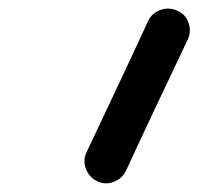

<svg xmlns="http://www.w3.org/2000/svg" viewBox="-20 -630 461 446"><path d="M392 -605Q411 -597 418 -577Q425 -557 416 -538Q380 -462 344 -386Q308 -310 273 -234Q264 -215 244 -207.5Q224 -200 206 -209Q187 -218 179.5 -238Q172 -258 181 -276Q217 -353 253 -429Q289 -505 324 -581Q333 -600 353 -607Q373 -614 392 -605Z"/></svg>

Font: FRB American Cursive Ultra
Style: Bold Italic
Weight: 1000
Italic angle: -25°
Version: Version 2.0;Modular Font Editor K font №1